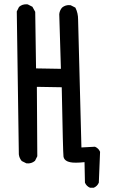

<svg xmlns="http://www.w3.org/2000/svg" viewBox="-20 -778 540 905"><path d="M296.4 -18.1Q281.7 -25.4 279.3 -39.6Q276.9 -56.2 271 -366.7L153.8 -368.7L155.8 -41.5L145 -20Q136.2 -12.7 127.9 -10.3Q119.6 -7.8 114 -7.8Q108.4 -7.8 104 -8.3L82.5 -19Q70.8 -32.7 68.8 -50.3Q68.8 -50.8 59.1 -724.1L69.8 -745.6L70.8 -746.1Q84 -757.8 103.5 -757.8Q106.4 -757.8 110.8 -757.3L132.8 -746.1L146 -722.2L149.9 -455.6L267.1 -453.6L259.3 -711.4Q261.2 -729 272.5 -742.2Q280.8 -749 289.1 -751.5Q297.4 -753.9 303 -753.9Q308.6 -753.9 313 -753.4L335 -742.2L335.9 -740.7Q348.1 -716.3 348.1 -686.5L363.8 -83L427.7 -86.4Q436.5 -82.5 442.1 -76.9Q447.8 -71.3 451.7 -62.5L445.8 83Q438.5 99.6 422.9 106.4L421.9 106.9H404.3Q387.7 99.6 380.9 84L380.4 83L378.4 -13.7Q355.5 -11.2 337.9 -11.2Q320.3 -11.2 311 -13.4Q301.8 -15.6 296.4 -18.1Z"/></svg>

Font: Bakudai
Style: Medium
Weight: 500
Version: Version 1.48